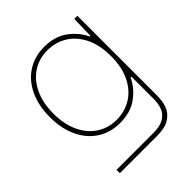

<svg xmlns="http://www.w3.org/2000/svg" viewBox="-198 -651 958 958"><g transform="rotate(-45 281.0 -171.5)"><path d="M93.3 161.1H355.5Q402.3 161.1 429 144Q455.6 127 465.1 100.8Q474.6 74.7 474.6 42V-114.3H498.5V42Q498.5 81.1 487.1 112.5Q475.6 144 444.1 164.3Q412.6 184.6 355.5 184.6H93.3ZM43.9 -259.8 55.7 -264.6 68.8 -259.8Q68.8 -184.6 95 -129.2Q121.1 -73.7 167 -44.2Q212.9 -14.6 271 -14.6Q326.7 -14.6 373 -42.2Q419.4 -69.8 447.3 -125Q475.1 -180.2 475.1 -259.8L485.8 -264.6L498.5 -259.8V1H476.6L474.1 -115.7H469.2Q444.3 -63 395 -27.1Q345.7 8.8 271 8.8Q205.6 8.8 154.1 -23.4Q102.5 -55.7 73.2 -116.5Q43.9 -177.2 43.9 -259.8ZM469.2 -403.8H474.1L476.6 -520.5H498.5V-259.8L485.8 -254.9L475.1 -259.8Q475.1 -339.4 447.3 -394.5Q419.4 -449.7 373 -477.3Q326.7 -504.9 271 -504.9Q212.9 -504.9 167 -475.3Q121.1 -445.8 95 -390.4Q68.8 -335 68.8 -259.8L55.7 -254.9L43.9 -259.8Q43.9 -342.3 73.2 -403.1Q102.5 -463.9 154.1 -496.1Q205.6 -528.3 271 -528.3Q345.7 -528.3 395 -492.4Q444.3 -456.5 469.2 -403.8Z"/></g></svg>

Font: Wand UI Pro
Style: Regular
Weight: 400
Designer: Andreas Faust
Version: Version 1.003;FEAKit 1.0